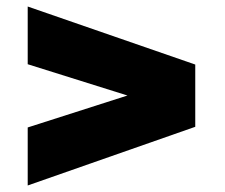

<svg xmlns="http://www.w3.org/2000/svg" viewBox="-20 -600 690 589"><path d="M65 -209 371 -307 65 -403V-580L579 -402V-211L65 -31Z"/></svg>

Font: Azeret Mono Black
Style: Regular
Weight: 900
Designer: Martin Vácha
Foundry: Displaay
Version: Version 1.000; Glyphs 3.0.3, build 3074